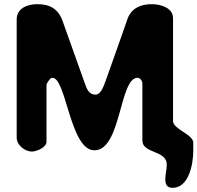

<svg xmlns="http://www.w3.org/2000/svg" viewBox="-20 -727 947 921"><path d="M773 133C773 158 781 174 808 174C887 174 907 57 907 -3V-47C897 -87 810 -108 810 -147V-640C810 -691 747 -707 710 -707C658 -707 614 -691 593 -640C578 -595 503 -385 487 -340C479 -320 466 -273 438 -273C407 -273 396 -300 387 -327L280 -627C259 -685 218 -707 160 -707C115 -707 60 -690 60 -633V-67C60 -30 100 0 133 0C156 0 203 -20 203 -47V-320C203 -326 219 -351 227 -353C297 -371 313 -6 433 -6C562 -6 552 -354 640 -354C652 -354 663 -338 663 -327V-53C663 11 780 -8 780 63C780 87 773 108 773 133Z"/></svg>

Font: Asimov Print
Style: Regular
Weight: 500
Designer: Google
Version: Version 2.000980: 2014